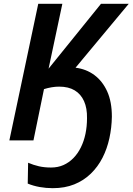

<svg xmlns="http://www.w3.org/2000/svg" viewBox="-20 -734 693 1004"><path d="M256 250Q221 250 187.5 244Q154 238 125 226L127 117Q155 129 183.5 135.5Q212 142 247 142Q283 142 312 129Q341 116 364 92.5Q387 69 403 36.5Q419 4 427 -34.5Q435 -73 435 -116Q436 -168 419.5 -205Q403 -242 370.5 -261.5Q338 -281 289 -281Q270 -281 249.5 -277.5Q229 -274 210 -268L155 0H29L180 -714H306L234 -375L508 -714H653L375 -380Q431 -373 473.5 -341.5Q516 -310 540.5 -256Q565 -202 565 -124Q564 -66 552 -11Q540 44 516 91Q492 138 455 174Q418 210 368.5 230Q319 250 256 250Z"/></svg>

Font: Noto Sans Display SemiBold
Style: Italic
Weight: 600
Italic angle: -12°
Designer: Monotype Design Team
Foundry: Monotype Imaging Inc.
Version: Version 2.003